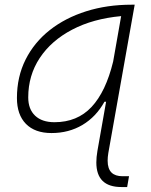

<svg xmlns="http://www.w3.org/2000/svg" viewBox="-20 -542 626 797"><path d="M193.8 10.3Q125 10.3 87.6 -27.8Q50.3 -65.9 50.3 -135.3Q50.3 -223.1 86.2 -294.7Q122.1 -366.2 186.5 -417Q251 -467.8 337.6 -495.1Q424.3 -522.5 525.9 -522.5H539.1L429.7 92.8Q426.8 110.4 426.8 125Q426.8 158.7 443.4 174.8Q459 189.5 488.3 189.5H515.6L507.8 234.4H483.9Q379.9 234.4 379.9 132.3Q379.9 110.8 384.3 85L420.4 -119.6H413.6Q378.9 -57.1 322.3 -23.4Q265.6 10.3 193.8 10.3ZM482.9 -475.1Q366.2 -464.4 279.5 -418.9Q192.9 -373.5 145 -301.3Q97.2 -229 97.2 -137.7Q97.2 -88.9 125.7 -61.8Q154.3 -34.7 206.1 -34.7Q300.8 -34.7 360.1 -98.1Q419.4 -161.6 449.7 -286.6Z"/></svg>

Font: CaskaydiaCove NF ExtraLight
Style: Italic
Weight: 200
Italic angle: -10°
Designer: Aaron Bell
Foundry: Saja Typeworks
Version: Version 2111.001; VTT 6.35;Nerd Fonts 3.2.1